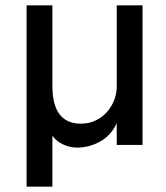

<svg xmlns="http://www.w3.org/2000/svg" viewBox="-20 -545 626 722"><path d="M80 157V-525H177V-222Q177 -80 284 -80Q322 -80 352.5 -99Q383 -118 401 -150.5Q419 -183 419 -222V-525H516V0H419V-82Q398 -36 357 -13Q316 10 269 10Q242 10 216 -2.5Q190 -15 177 -35V157Z"/></svg>

Font: Readex Pro
Style: Regular
Weight: 400
Designer: Bonnie Shaver-Troup, Thomas Jockin
Foundry: Lexend
Version: Version 1.204; ttfautohint (v1.8.4.7-5d5b)